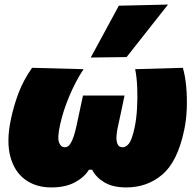

<svg xmlns="http://www.w3.org/2000/svg" viewBox="-20 -805 851 841"><path d="M205 16Q137 16 90 -18.5Q43 -53 25.2 -119.2Q7.5 -185.5 27.5 -281.5Q40 -341 61 -397Q82 -453 120.5 -508L346 -502Q312.5 -452 284.2 -385.2Q256 -318.5 243 -258Q230.5 -200.5 238.8 -180.2Q247 -160 264 -160Q278 -160 287.5 -174.5Q297 -189 303.8 -210.5Q310.5 -232 315 -253.5Q321.5 -283 329.2 -320Q337 -357 343.5 -386.5H525.5Q519 -354.5 510.5 -315Q502 -275.5 495 -243.5Q491.5 -227 490.2 -207.5Q489 -188 494.8 -174Q500.5 -160 517.5 -160Q532.5 -160 545.5 -177Q558.5 -194 570 -248Q577.5 -283.5 580.2 -330Q583 -376.5 581 -422.5Q579 -468.5 572 -502L781 -508Q791.5 -471.5 795.8 -424.2Q800 -377 798 -327.5Q796 -278 786.5 -234Q757.5 -97 691.2 -40.5Q625 16 533 16Q474.5 16 437.5 -6Q400.5 -28 383.5 -61.5H369.5Q349.5 -28.5 307.8 -6.2Q266 16 205 16ZM377.5 -553Q408.5 -610 439.2 -666.8Q470 -723.5 500.5 -780L716 -785Q669 -725 623.2 -667.5Q577.5 -610 534.5 -555Z"/></svg>

Font: Commissioner Black
Style: Italic
Weight: 900
Italic angle: -12°
Designer: Kostas Bartsokas
Foundry: Kostas Bartsokas
Version: Version 1.000; ttfautohint (v1.8.3)